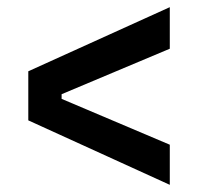

<svg xmlns="http://www.w3.org/2000/svg" viewBox="-20 -596 553 536"><path d="M454 -80 59 -260V-397L454 -576V-460L152 -333V-320L454 -192Z"/></svg>

Font: Bricolage Grotesque 48pt Condensed ExtraBold Medium
Style: Regular
Weight: 500
Version: Version 1.000;gftools[0.9.30]